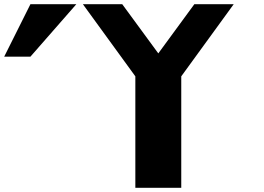

<svg xmlns="http://www.w3.org/2000/svg" viewBox="-20 -895 1259 915"><path d="M125 -625H0L125 -875H343.8ZM562.5 -875 734.4 -640.6 906.2 -875H1093.8L843.8 -531.2V0H625V-531.2L375 -875Z"/></svg>

Font: CraftyPE
Style: Regular
Weight: 400
Designer: Erek Butcher
Foundry: Haunted Coop
Version: Version 0.018;April 4, 2024;FontCreator 15.0.0.2962 64-bit